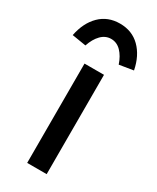

<svg xmlns="http://www.w3.org/2000/svg" viewBox="-239 -822 718 879"><g transform="rotate(30 120.0 -382.5)"><path d="M70 0V-525H173V0ZM-42 -611Q-28 -682 14 -723.5Q56 -765 120 -765Q184 -765 226 -723.5Q268 -682 282 -611L208 -599Q195 -638 172.5 -661Q150 -684 120 -684Q90 -684 67.5 -661Q45 -638 32 -599Z"/></g></svg>

Font: Our Lexend
Style: Regular
Weight: 400
Designer: Bonnie Shaver-Troup, Thomas Jockin
Foundry: Lexend
Version: Version 1.007